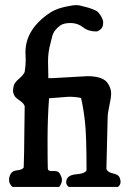

<svg xmlns="http://www.w3.org/2000/svg" viewBox="-20 -735 508 755"><path d="M403.3 -271.5 398.4 -70.3Q403.3 -57.6 423.8 -53.2Q444.3 -48.8 449.2 -39.1Q454.1 -29.3 454.1 -19Q454.1 -8.8 444.3 0H250Q240.2 -8.8 240.2 -17.6Q240.2 -46.9 281.2 -49.8Q311.5 -51.8 320.3 -64.5Q320.3 -203.1 314 -257.8Q307.6 -312.5 298.8 -349.6Q278.3 -354.5 250 -354.5L172.9 -348.6Q167 -270.5 167 -185.1Q167 -99.6 168 -72.3Q168 -62.5 182.6 -62.5H192.4Q207 -62.5 212.9 -55.7Q223.6 -39.1 223.6 -26.9Q223.6 -14.6 212.9 0H29.3Q15.6 -11.7 15.6 -26.4Q15.6 -41 22.5 -52.2Q29.3 -63.5 48.3 -65.4Q67.4 -67.4 73.2 -76.2Q75.2 -132.8 75.7 -210.9Q76.2 -289.1 77.1 -317.4Q73.2 -329.1 59.1 -338.4Q44.9 -347.7 38.1 -356.4Q31.2 -368.2 31.2 -377.4Q31.2 -386.7 34.2 -398.4Q37.1 -410.2 54.7 -425.3Q72.3 -440.4 77.1 -452.1Q81.1 -476.6 81.1 -500L80.1 -529.3Q80.1 -621.1 177.7 -685.5Q206.1 -704.1 254.9 -711.9Q269.5 -714.8 279.3 -714.8Q289.1 -714.8 295.9 -712.9Q302.7 -710.9 313 -708.5Q323.2 -706.1 326.2 -705.1L337.9 -701.2Q360.4 -693.4 366.2 -686.5Q385.7 -664.1 385.7 -646Q385.7 -627.9 375.5 -619.6Q365.2 -611.3 358.4 -611.3Q327.1 -611.3 306.2 -627.9Q285.2 -644.5 257.8 -644.5Q230.5 -644.5 216.8 -634.8Q191.4 -616.2 185.5 -592.8L178.7 -565.4Q168.9 -530.3 168.9 -495.1L169.9 -440.4V-427.7H185.5L323.2 -435.5Q387.7 -435.5 405.3 -405.3Q417 -385.7 417 -368.2Q417 -350.6 410.2 -320.3Q403.3 -290 403.3 -271.5Z"/></svg>

Font: Essays1743
Style: Medium
Weight: 500
Designer: Based on the typeface in a 1743 English translation of the essays of Montaigne.  PostScript/TrueType font designed by Jo
Version: Version 002.100